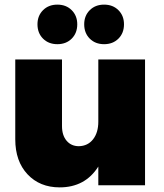

<svg xmlns="http://www.w3.org/2000/svg" viewBox="-20 -801 708 830"><path d="M142 -696Q142 -733 166 -757Q190 -781 228 -781Q266 -781 290 -757Q314 -733 314 -696Q314 -658 290 -634Q266 -610 228 -610Q190 -610 166 -634Q142 -658 142 -696ZM344 -696Q344 -733 368 -757Q392 -781 430 -781Q468 -781 492 -757Q516 -733 516 -696Q516 -658 492 -634Q468 -610 430 -610Q392 -610 368 -634Q344 -658 344 -696ZM607 -544V0H405V-81Q348 9 238 9Q152 9 99 -47.5Q46 -104 46 -199V-544H248V-256Q248 -216 268 -192.5Q288 -169 321 -169Q360 -170 382.5 -199Q405 -228 405 -275V-544Z"/></svg>

Font: Montserrat Extra Bold
Style: Regular
Weight: 800
Designer: Julieta Ulanovsky
Foundry: Julieta Ulanovsky
Version: Version 3.001;PS 003.001;hotconv 1.0.70;makeotf.lib2.5.58329